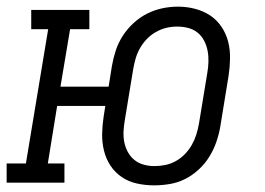

<svg xmlns="http://www.w3.org/2000/svg" viewBox="-29 -550 799 578"><path d="M435 8Q409 8 383.5 2.5Q358 -3 337.5 -17Q317 -31 303.5 -51.5Q290 -72 284 -96.5Q278 -121 278.5 -147Q279 -173 283 -199L288 -231H143L115 -58H165V0H-9V-58H49L116 -462H65V-520H240V-462H182L153 -289H298L308 -352Q312 -375 319.5 -398Q327 -421 340.5 -442Q354 -463 373 -480.5Q392 -498 414 -509Q436 -520 459.5 -525Q483 -530 507 -530Q533 -530 558 -523.5Q583 -517 603.5 -503.5Q624 -490 638 -469Q652 -448 658 -424Q664 -400 663.5 -373.5Q663 -347 659 -321L634 -168Q630 -145 622 -122Q614 -99 601 -78Q588 -57 569 -39.5Q550 -22 528 -11Q506 0 482 4Q458 8 435 8ZM436 -50Q453 -50 469.5 -53.5Q486 -57 501 -65.5Q516 -74 528 -86.5Q540 -99 548.5 -114Q557 -129 562 -145Q567 -161 570 -178L595 -330Q598 -347 598.5 -364Q599 -381 596 -397Q593 -413 585.5 -427.5Q578 -442 565.5 -452Q553 -462 537 -466Q521 -470 504 -470Q487 -470 471 -466Q455 -462 440 -453.5Q425 -445 413 -432.5Q401 -420 392.5 -405Q384 -390 379.5 -374.5Q375 -359 372 -342L347 -190Q344 -173 343 -156Q342 -139 345 -123Q348 -107 355.5 -93Q363 -79 375 -69Q387 -59 403 -54.5Q419 -50 436 -50Z"/></svg>

Font: Iosevka Etoile Light Oblique
Style: Regular
Weight: 300
Italic angle: -9°
Designer: Belleve Invis
Foundry: Belleve Invis
Version: Version 15.5.2; ttfautohint (v1.8.4)